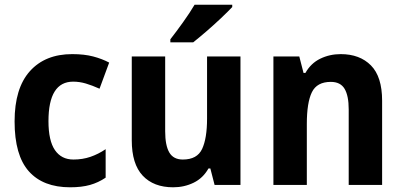

<svg xmlns="http://www.w3.org/2000/svg" viewBox="-20 -786 1712 816"><path d="M278 10Q163 10 102.5 -58Q42 -126 42 -270Q42 -411 107 -483.5Q172 -556 287 -556Q338 -556 376 -546Q414 -536 444 -520L403 -409Q372 -423 345 -431Q318 -439 291 -439Q186 -439 186 -271Q186 -188 213.5 -148Q241 -108 292 -108Q331 -108 364.5 -119.5Q398 -131 429 -152V-31Q398 -10 362.5 0Q327 10 278 10Z M1002 -546V0H892L874 -70H866Q843 -29 803 -9.5Q763 10 716 10Q633 10 586.5 -39.5Q540 -89 540 -190V-546H682V-228Q682 -168 699.5 -138Q717 -108 757 -108Q818 -108 839 -153Q860 -198 860 -282V-546ZM967 -756Q950 -738 920 -709.5Q890 -681 857.5 -653Q825 -625 801 -606H704V-619Q729 -651 758 -691.5Q787 -732 807 -766H967Z M1428 -556Q1509 -556 1556.5 -508Q1604 -460 1604 -358V0H1462V-321Q1462 -379 1444.5 -408.5Q1427 -438 1386 -438Q1327 -438 1305.5 -394Q1284 -350 1284 -259V0H1142V-546H1252L1270 -476H1278Q1301 -517 1341 -536.5Q1381 -556 1428 -556Z"/></svg>

Font: Noto Sans Devanagari UI SemiCondensed
Style: Bold
Weight: 700
Width: 4
Designer: Jelle Bosma - Monotype Design Team
Foundry: Monotype Imaging Inc.
Version: Version 2.004; ttfautohint (v1.8.4.7-5d5b)